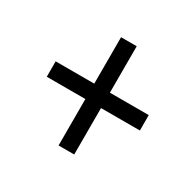

<svg xmlns="http://www.w3.org/2000/svg" viewBox="-103 -687 673 659"><g transform="rotate(30 233.0 -357.5)"><path d="M201 -143H263V-327H417V-388H263V-572H201V-388H48V-327H201Z"/></g></svg>

Font: Noto Serif Myanmar Condensed Medium
Style: Regular
Weight: 500
Width: 3
Designer: Ben Mitchell and the Monotype Design Team
Foundry: Monotype Imaging Inc.
Version: Version 2.106